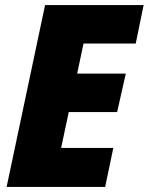

<svg xmlns="http://www.w3.org/2000/svg" viewBox="-20 -734 584 754"><path d="M6 0H393L425 -153H220L250 -294H440L474 -445H283L308 -563H513L544 -714H157Z"/></svg>

Font: Noto Sans SemiCondensed Black
Style: Italic
Weight: 900
Width: 4
Italic angle: -12°
Designer: Monotype Design Team
Foundry: Monotype Imaging Inc.
Version: Version 2.013